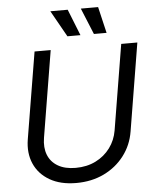

<svg xmlns="http://www.w3.org/2000/svg" viewBox="-62 -991 840 1054"><g transform="rotate(-5 358.0 -464.0)"><path d="M315.9 11.7Q229 11.7 169.7 -22.7Q110.4 -57.1 84.5 -116.2Q58.6 -175.3 70.8 -250L149.9 -727.5H238.8L160.2 -251Q151.4 -197.8 167.2 -157.2Q183.1 -116.7 221.9 -94Q260.7 -71.3 319.3 -71.3Q381.3 -71.3 429.9 -95.5Q478.5 -119.6 509.8 -161.9Q541 -204.1 549.8 -257.3L627.4 -727.5H716.3L636.7 -244.1Q624.5 -169.4 580.3 -111.6Q536.1 -53.7 468.3 -21Q400.4 11.7 315.9 11.7ZM482.9 -794.9 423.3 -939.9H518.6L552.7 -794.9ZM336.9 -794.9 255.4 -939.9H351.1L408.7 -794.9Z"/></g></svg>

Font: Inter 28pt
Style: Italic
Weight: 400
Italic angle: -9.3988°
Designer: Rasmus Andersson
Foundry: rsms
Version: Version 4.001;git-66647c0bb